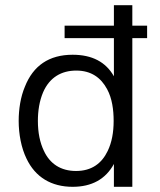

<svg xmlns="http://www.w3.org/2000/svg" viewBox="-20 -720 617 740"><path d="M547 -621H490V-700H419V-621H229V-573H419V-426C388 -481 335 -509 260 -509C169 -509 108 -467 76 -386C59 -346 52 -298 52 -254C52 -203 62 -150 82 -109C116 -37 178 0 260 0C333 0 387 -29 419 -88V0H490V-573H547ZM395 -138C372 -90 333 -61 273 -61C214 -61 172 -89 149 -139C134 -170 126 -209 126 -254C126 -293 132 -331 146 -364C171 -422 217 -448 274 -448C331 -448 369 -421 393 -376C412 -341 418 -297 418 -254C418 -210 411 -171 395 -138Z"/></svg>

Font: Arthouse Owned
Style: Regular
Weight: 400
Designer: Jeremy Tribby
Foundry: Tribby Type
Version: Version 1.000;PS 001.000;hotconv 1.0.88;makeotf.lib2.5.64775